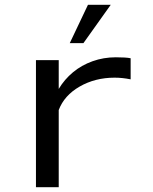

<svg xmlns="http://www.w3.org/2000/svg" viewBox="-20 -781 640 801"><path d="M442 -761 328 -601H271L347 -761ZM525 -450Q490 -457 458 -457Q377 -457 312.5 -420Q248 -383 225 -322V0H130V-530H225V-410Q249 -450 284.5 -479.5Q320 -509 366 -525.5Q412 -542 463 -542Q506 -542 525 -538Z"/></svg>

Font: Edlo
Style: Regular
Weight: 400
Monospace: yes
Version: Version 0.01